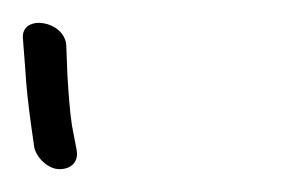

<svg xmlns="http://www.w3.org/2000/svg" viewBox="-108 -612 246 168"><path d="M-78 -483C-76 -474 -66 -464 -56 -464C-45 -464 -39 -471 -41 -481L-45 -502C-47 -515 -48 -530 -49 -546L-50 -572C-51 -594 -89 -600 -88 -579L-86 -553C-85 -535 -83 -519 -81 -504Z"/></svg>

Font: Stray Cat
Style: OpObl
Weight: 400
Version: Version 1.0